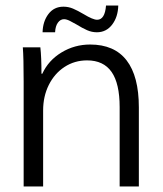

<svg xmlns="http://www.w3.org/2000/svg" viewBox="-20 -670 585 690"><path d="M65 -376Q65 -464 62 -500H125Q129 -466 129 -405H132Q154 -453 201 -481.5Q248 -510 304 -510Q391 -510 435 -453Q479 -396 479 -284V0H410V-285Q410 -370 381 -411.5Q352 -453 293 -453Q248 -453 212 -429.5Q176 -406 155.5 -365Q135 -324 135 -273V0H65ZM208 -646Q226 -646 242.5 -639Q259 -632 281 -619Q314 -599 329 -599Q357 -599 361 -650H405Q404 -609 383 -581.5Q362 -554 328 -554Q310 -554 293 -561.5Q276 -569 255 -582Q243 -589 231 -595Q219 -601 210 -601Q197 -601 188 -588.5Q179 -576 178 -554H133Q134 -593 154 -619.5Q174 -646 208 -646Z"/></svg>

Font: Sarabun Light
Style: Regular
Weight: 300
Designer: Suppakit Chalermlarp | Katatrad Co.,Ltd.
Foundry: Cadson Demak Co.,Ltd.
Version: Version 1.000; ttfautohint (v1.6)